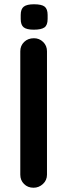

<svg xmlns="http://www.w3.org/2000/svg" viewBox="-20 -879 315 899"><path d="M137 0Q110 0 92.5 -17.5Q75 -35 75 -61V-639Q75 -665 93 -682.5Q111 -700 139 -700Q164 -700 182 -682.5Q200 -665 200 -639V-61Q200 -35 181 -17.5Q162 0 137 0ZM77 -790V-809Q77 -837 91.5 -848Q106 -859 139 -859Q175 -859 189 -848Q203 -837 203 -809V-790Q203 -761 188 -750.5Q173 -740 138 -740Q105 -740 91 -751Q77 -762 77 -790Z"/></svg>

Font: Quicksand
Style: Bold
Weight: 700
Version: Version 3.000